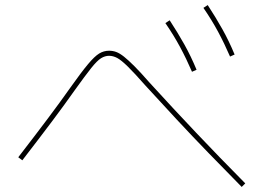

<svg xmlns="http://www.w3.org/2000/svg" viewBox="-20 -785 1040 757"><path d="M737 -502Q715 -553 690 -599.5Q665 -646 632 -694L649 -705Q681 -656 707 -609.5Q733 -563 755 -510ZM887 -562Q865 -613 840 -659.5Q815 -706 782 -754L799 -765Q831 -716 857 -669.5Q883 -623 905 -570ZM933 -48Q865 -117 802 -182Q739 -247 678 -312.5Q617 -378 554 -447Q510 -497 484 -522.5Q458 -548 442 -556.5Q426 -565 410 -565Q394 -565 378.5 -555.5Q363 -546 339.5 -516.5Q316 -487 273 -427Q235 -373 185.5 -307Q136 -241 68 -153L52 -165Q120 -253 169.5 -319Q219 -385 257 -439Q301 -501 327 -532Q353 -563 371 -574Q389 -585 410 -585Q425 -585 438.5 -580Q452 -575 469 -561.5Q486 -548 510 -524Q534 -500 568 -461Q662 -358 753 -262Q844 -166 947 -62Z"/></svg>

Font: M PLUS 1 Code Thin
Style: Regular
Weight: 250
Designer: Coji Morishita
Foundry: UNDERFOREST DESIGN
Version: Version 1.002